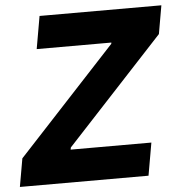

<svg xmlns="http://www.w3.org/2000/svg" viewBox="-66 -749 753 797"><g transform="rotate(-5 310.5 -350.0)"><path d="M5.4 -117.4 414.4 -558.8 415.4 -564H104.2L128 -700H635.6L615 -582L209.8 -144.8L208.2 -136H544.6L520.8 0H-15.2Z"/></g></svg>

Font: Fixel Italic Variable Display Thin
Style: Italic
Weight: 100
Italic angle: -10°
Designer: AlfaBravo + MacPaw
Foundry: Kyrylo Tkachov, Marchela Mozhyna, Serhii Makarenko, Maria Weinstein, Zakhar Kryvoshyya
Version: Version 1.210;Glyphs 3.2 (3217)